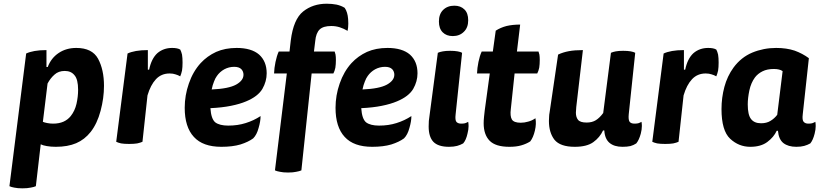

<svg xmlns="http://www.w3.org/2000/svg" viewBox="-20 -778 4451 1043"><path d="M31.2 233.4Q41 238.3 57.6 241.2Q75.2 245.1 101.6 245.1Q128.9 245.1 146.5 241.2Q164.1 238.3 174.8 233.4Q183.6 157.2 201.2 5.9Q211.9 11.7 234.4 15.6Q256.8 19.5 283.2 19.5Q347.7 19.5 393.6 0Q439.5 -19.5 472.7 -61.5Q507.8 -106.4 526.4 -175.8Q544.9 -245.1 544.9 -311.5Q544.9 -399.4 512.7 -459Q480.5 -517.6 394.5 -517.6Q339.8 -517.6 298.8 -490.2Q257.8 -462.9 239.3 -414.1Q236.3 -414.1 232.4 -414.1Q232.4 -436.5 232.4 -505.9Q195.3 -505.9 168 -501Q140.6 -496.1 122.1 -487.3Q91.8 -247.1 31.2 233.4ZM238.3 -324.2Q253.9 -353.5 276.4 -373Q297.9 -392.6 332 -392.6Q366.2 -392.6 384.8 -369.1Q404.3 -346.7 404.3 -290Q404.3 -252.9 395.5 -213.9Q386.7 -175.8 364.3 -147.5Q348.6 -127.9 325.2 -117.2Q300.8 -106.4 268.6 -106.4Q252.9 -106.4 237.3 -109.4Q221.7 -112.3 212.9 -116.2Q221.7 -185.5 238.3 -324.2Z M783.2 -505.9Q746.1 -505.9 718.8 -501Q691.4 -496.1 672.9 -487.3Q652.3 -327.1 611.3 -7.8Q621.1 -2.9 637.7 1Q654.3 3.9 681.6 3.9Q709 3.9 725.6 1Q743.2 -2.9 753.9 -7.8Q762.7 -91.8 781.2 -259.8Q797.9 -316.4 827.1 -347.7Q856.4 -378.9 901.4 -378.9Q919.9 -378.9 933.6 -374Q947.3 -370.1 959 -363.3Q964.8 -377 968.8 -394.5Q971.7 -412.1 971.7 -438.5Q971.7 -463.9 968.8 -481.4Q964.8 -498 959 -508.8Q950.2 -513.7 939.5 -515.6Q928.7 -517.6 915 -517.6Q868.2 -517.6 835 -489.3Q802.7 -460 790 -399.4Q787.1 -399.4 783.2 -399.4Q783.2 -425.8 783.2 -505.9Z M1428.7 -379.9Q1428.7 -444.3 1387.7 -481.4Q1345.7 -517.6 1265.6 -517.6Q1203.1 -517.6 1154.3 -496.1Q1105.5 -473.6 1070.3 -435.5Q1028.3 -389.6 1005.9 -324.2Q983.4 -259.8 983.4 -192.4Q983.4 -87.9 1033.2 -34.2Q1082 19.5 1182.6 19.5Q1243.2 19.5 1286.1 6.8Q1329.1 -6.8 1355.5 -26.4Q1375 -45.9 1384.8 -83Q1395.5 -119.1 1395.5 -147.5Q1358.4 -123 1314.5 -109.4Q1271.5 -95.7 1219.7 -95.7Q1172.9 -95.7 1149.4 -113.3Q1127 -131.8 1123 -190.4Q1186.5 -193.4 1234.4 -203.1Q1283.2 -212.9 1317.4 -227.5Q1380.9 -253.9 1405.3 -294.9Q1428.7 -335.9 1428.7 -379.9ZM1129.9 -292Q1134.8 -316.4 1142.6 -335Q1149.4 -353.5 1158.2 -365.2Q1173.8 -387.7 1198.2 -401.4Q1223.6 -415 1252 -415Q1278.3 -415 1291 -402.3Q1302.7 -389.6 1302.7 -372.1Q1302.7 -340.8 1262.7 -318.4Q1221.7 -295.9 1129.9 -292Z M1494.1 -498Q1483.4 -474.6 1476.6 -441.4Q1469.7 -408.2 1468.8 -378.9Q1492.2 -378.9 1538.1 -378.9Q1521.5 -247.1 1473.6 147.5Q1483.4 152.3 1501 155.3Q1517.6 159.2 1544.9 159.2Q1572.3 159.2 1588.9 155.3Q1606.4 152.3 1617.2 147.5Q1635.7 -28.3 1672.9 -378.9Q1702.1 -378.9 1791 -378.9Q1797.9 -391.6 1801.8 -410.2Q1804.7 -428.7 1804.7 -452.1Q1804.7 -469.7 1802.7 -481.4Q1799.8 -493.2 1797.9 -498Q1760.7 -498 1685.5 -498Q1687.5 -512.7 1692.4 -554.7Q1696.3 -598.6 1716.8 -618.2Q1736.3 -636.7 1779.3 -636.7Q1803.7 -636.7 1825.2 -629.9Q1846.7 -623 1868.2 -610.4Q1872.1 -627.9 1872.1 -650.4Q1872.1 -662.1 1871.1 -674.8Q1868.2 -712.9 1852.5 -735.4Q1834 -747.1 1808.6 -752.9Q1783.2 -757.8 1754.9 -757.8Q1679.7 -757.8 1627 -715.8Q1574.2 -673.8 1559.6 -558.6Q1557.6 -539.1 1552.7 -498Q1538.1 -498 1494.1 -498Z M2248 -379.9Q2248 -444.3 2207 -481.4Q2165 -517.6 2085 -517.6Q2022.5 -517.6 1973.6 -496.1Q1924.8 -473.6 1889.6 -435.5Q1847.7 -389.6 1825.2 -324.2Q1802.7 -259.8 1802.7 -192.4Q1802.7 -87.9 1852.5 -34.2Q1901.4 19.5 2002 19.5Q2062.5 19.5 2105.5 6.8Q2148.4 -6.8 2174.8 -26.4Q2194.3 -45.9 2204.1 -83Q2214.8 -119.1 2214.8 -147.5Q2177.7 -123 2133.8 -109.4Q2090.8 -95.7 2039.1 -95.7Q1992.2 -95.7 1968.8 -113.3Q1946.3 -131.8 1942.4 -190.4Q2005.9 -193.4 2053.7 -203.1Q2102.5 -212.9 2136.7 -227.5Q2200.2 -253.9 2224.6 -294.9Q2248 -335.9 2248 -379.9ZM1949.2 -292Q1954.1 -316.4 1961.9 -335Q1968.8 -353.5 1977.5 -365.2Q1993.2 -387.7 2017.6 -401.4Q2043 -415 2071.3 -415Q2097.7 -415 2110.4 -402.3Q2122.1 -389.6 2122.1 -372.1Q2122.1 -340.8 2082 -318.4Q2041 -295.9 1949.2 -292Z M2490.2 -491.2Q2482.4 -496.1 2465.8 -499Q2449.2 -502 2425.8 -502Q2401.4 -502 2385.7 -499Q2369.1 -496.1 2358.4 -491.2Q2343.8 -377.9 2313.5 -151.4Q2311.5 -138.7 2309.6 -121.1Q2308.6 -102.5 2308.6 -90.8Q2308.6 -35.2 2334 -7.8Q2360.4 19.5 2418.9 19.5Q2444.3 19.5 2462.9 14.6Q2480.5 9.8 2496.1 1Q2511.7 -16.6 2519.5 -51.8Q2525.4 -74.2 2525.4 -92.8Q2525.4 -105.5 2523.4 -116.2Q2514.6 -111.3 2505.9 -108.4Q2497.1 -106.4 2485.4 -106.4Q2468.8 -106.4 2460 -115.2Q2451.2 -125 2455.1 -157.2Q2466.8 -268.6 2490.2 -491.2ZM2448.2 -747.1Q2410.2 -747.1 2386.7 -723.6Q2364.3 -701.2 2364.3 -661.1Q2364.3 -623 2384.8 -602.5Q2405.3 -582 2439.5 -582Q2476.6 -582 2500 -605.5Q2523.4 -627.9 2523.4 -668Q2523.4 -707 2502.9 -726.6Q2482.4 -747.1 2448.2 -747.1Z M2596.7 -498Q2585.9 -474.6 2579.1 -441.4Q2572.3 -408.2 2571.3 -378.9Q2594.7 -378.9 2640.6 -378.9Q2633.8 -329.1 2613.3 -178.7Q2611.3 -163.1 2609.4 -143.6Q2607.4 -124 2607.4 -108.4Q2607.4 -46.9 2639.6 -13.7Q2671.9 19.5 2747.1 19.5Q2785.2 19.5 2811.5 11.7Q2838.9 3.9 2860.4 -9.8Q2877 -31.2 2885.7 -68.4Q2894.5 -105.5 2888.7 -135.7Q2869.1 -122.1 2848.6 -117.2Q2829.1 -111.3 2808.6 -111.3Q2771.5 -111.3 2760.7 -128.9Q2750 -147.5 2754.9 -185.5Q2761.7 -250 2775.4 -378.9Q2806.6 -378.9 2898.4 -378.9Q2905.3 -391.6 2909.2 -410.2Q2912.1 -428.7 2912.1 -452.1Q2912.1 -469.7 2910.2 -481.4Q2907.2 -493.2 2905.3 -498Q2866.2 -498 2788.1 -498Q2793 -535.2 2805.7 -644.5Q2764.6 -644.5 2731.4 -636.7Q2698.2 -627.9 2672.9 -611.3Q2667 -573.2 2657.2 -498Q2642.6 -498 2596.7 -498Z M3146.5 -505.9Q3101.6 -505.9 3070.3 -500Q3038.1 -494.1 3011.7 -481.4Q2996.1 -377 2965.8 -168.9Q2962.9 -154.3 2962.9 -143.6Q2961.9 -131.8 2961.9 -121.1Q2961.9 -57.6 2992.2 -18.6Q3023.4 19.5 3102.5 19.5Q3168 19.5 3203.1 -5.9Q3238.3 -31.2 3255.9 -69.3Q3257.8 -69.3 3262.7 -69.3Q3265.6 -23.4 3291 -2Q3316.4 19.5 3361.3 19.5Q3386.7 19.5 3404.3 15.6Q3421.9 10.7 3436.5 1Q3451.2 -16.6 3460.9 -51.8Q3466.8 -74.2 3466.8 -93.8Q3466.8 -105.5 3464.8 -116.2Q3456.1 -111.3 3447.3 -108.4Q3438.5 -106.4 3426.8 -106.4Q3408.2 -106.4 3400.4 -116.2Q3392.6 -127 3395.5 -157.2Q3407.2 -268.6 3430.7 -491.2Q3421.9 -496.1 3406.2 -499Q3389.6 -502 3365.2 -502Q3341.8 -502 3325.2 -499Q3309.6 -496.1 3298.8 -491.2Q3284.2 -381.8 3256.8 -164.1Q3237.3 -137.7 3216.8 -125Q3196.3 -112.3 3167 -112.3Q3131.8 -112.3 3120.1 -127Q3108.4 -141.6 3108.4 -166Q3108.4 -172.9 3109.4 -180.7Q3109.4 -189.5 3110.4 -196.3Q3122.1 -299.8 3146.5 -505.9Z M3695.3 -505.9Q3658.2 -505.9 3630.9 -501Q3603.5 -496.1 3585 -487.3Q3564.5 -327.1 3523.4 -7.8Q3533.2 -2.9 3549.8 1Q3566.4 3.9 3593.8 3.9Q3621.1 3.9 3637.7 1Q3655.3 -2.9 3666 -7.8Q3674.8 -91.8 3693.4 -259.8Q3710 -316.4 3739.3 -347.7Q3768.6 -378.9 3813.5 -378.9Q3832 -378.9 3845.7 -374Q3859.4 -370.1 3871.1 -363.3Q3877 -377 3880.9 -394.5Q3883.8 -412.1 3883.8 -438.5Q3883.8 -463.9 3880.9 -481.4Q3877 -498 3871.1 -508.8Q3862.3 -513.7 3851.6 -515.6Q3840.8 -517.6 3827.1 -517.6Q3780.3 -517.6 3747.1 -489.3Q3714.8 -460 3702.1 -399.4Q3699.2 -399.4 3695.3 -399.4Q3695.3 -425.8 3695.3 -505.9Z M4374 -461.9Q4339.8 -487.3 4296.9 -502.9Q4252.9 -517.6 4196.3 -517.6Q4127.9 -517.6 4066.4 -492.2Q4005.9 -466.8 3964.8 -411.1Q3930.7 -364.3 3915 -305.7Q3899.4 -247.1 3899.4 -185.5Q3899.4 -68.4 3946.3 -24.4Q3993.2 19.5 4055.7 19.5Q4113.3 19.5 4148.4 -6.8Q4183.6 -33.2 4199.2 -67.4Q4201.2 -67.4 4206.1 -67.4Q4210 -21.5 4235.4 -1Q4261.7 19.5 4305.7 19.5Q4331.1 19.5 4348.6 14.6Q4366.2 9.8 4381.8 1Q4396.5 -16.6 4405.3 -51.8Q4411.1 -74.2 4411.1 -92.8Q4411.1 -105.5 4409.2 -116.2Q4400.4 -111.3 4391.6 -108.4Q4382.8 -106.4 4371.1 -106.4Q4354.5 -106.4 4345.7 -116.2Q4336.9 -126 4340.8 -157.2Q4351.6 -258.8 4374 -461.9ZM4202.1 -154.3Q4186.5 -133.8 4165 -121.1Q4144.5 -108.4 4114.3 -108.4Q4077.1 -108.4 4059.6 -131.8Q4042 -154.3 4042 -210.9Q4042 -245.1 4050.8 -287.1Q4059.6 -328.1 4081.1 -357.4Q4096.7 -377.9 4122.1 -390.6Q4147.5 -403.3 4183.6 -403.3Q4200.2 -403.3 4210.9 -400.4Q4221.7 -398.4 4231.4 -391.6Q4221.7 -312.5 4202.1 -154.3Z"/></svg>

Font: cl
Style: Bold Italic
Weight: 400
Designer: Mitja Miklavcic
Version: Version 7.504; 2011; Build 1022